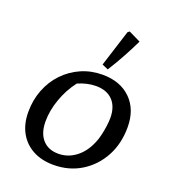

<svg xmlns="http://www.w3.org/2000/svg" viewBox="-145 -911 920 1028"><g transform="rotate(20 314.5 -396.5)"><path d="M277 9Q209 9 159 -18Q109 -45 81.5 -94.5Q54 -144 54 -212Q54 -280 77 -339Q100 -398 142 -442Q184 -486 240 -510.5Q296 -535 361 -535Q462 -535 522 -476Q582 -417 582 -316Q582 -222 542.5 -149Q503 -76 434 -33.5Q365 9 277 9ZM281 -56Q335 -56 379.5 -89.5Q424 -123 449 -183Q458 -203 464.5 -230.5Q471 -258 474.5 -285Q478 -312 478 -331Q478 -395 444 -430.5Q410 -466 348 -466Q299 -466 246 -443Q205 -390 181.5 -324Q158 -258 158 -196Q158 -130 190.5 -93Q223 -56 281 -56ZM376 -571 341 -586 407 -794 417 -802 485 -769Q462 -721 435 -671.5Q408 -622 376 -571Z"/></g></svg>

Font: Piazzolla SC Medium
Style: Italic
Weight: 500
Italic angle: -11.3°
Designer: Juan Pablo del Peral
Foundry: Huerta Tipografica
Version: Version 1.330